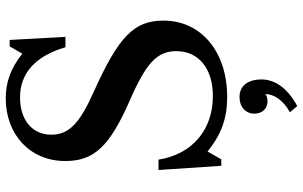

<svg xmlns="http://www.w3.org/2000/svg" viewBox="-218 -602 1080 685"><g transform="rotate(-90 322.5 -260.0)"><path d="M73 -11H96L124 -60C186 -10 243 10 319 10C480 10 591 -83 591 -217C591 -322 535 -377 337 -466C223 -517 184 -555 184 -618C184 -685 236 -729 317 -729C402 -729 464 -676 496 -567H533L522 -766H499L473 -721C421 -762 372 -780 314 -780C183 -780 90 -692 90 -568C90 -465 141 -410 307 -337C442 -278 482 -239 482 -171C482 -92 420 -41 322 -41C202 -41 114 -114 95 -235H58ZM264 234 286 260C355 223 381 176 381 133C381 83 358 54 318 54C283 54 259 76 259 107C259 135 277 154 303 154C314 154 323 151 329 146C329 175 309 209 264 234Z"/></g></svg>

Font: Libre Baskerville
Style: Regular
Weight: 400
Designer: Pablo Impallari, Rodrigo Fuenzalida
Foundry: Pablo Impallari, Rodrigo Fuenzalida
Version: Version 1.051;Glyphs 3.2.3 (3260)